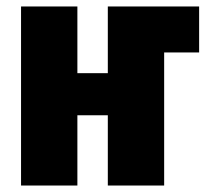

<svg xmlns="http://www.w3.org/2000/svg" viewBox="-20 -573 640 593"><path d="M45 0V-553H219V-347H313V-553H595V-411H487V0H313V-217H219V0Z"/></svg>

Font: Noto Sans Mono Black
Style: Regular
Weight: 900
Designer: Monotype Design Team
Foundry: Monotype Imaging Inc.
Version: Version 2.014